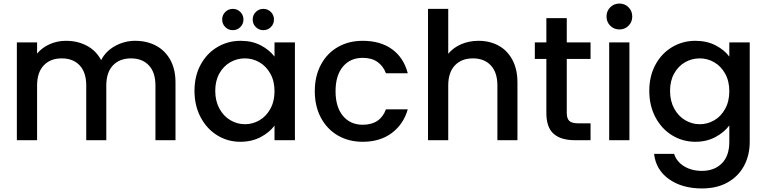

<svg xmlns="http://www.w3.org/2000/svg" viewBox="-20 -790 4320 1082"><path d="M742 -560Q807 -560 858.5 -533Q910 -506 939.5 -453Q969 -400 969 -325V0H856V-308Q856 -382 819 -421.5Q782 -461 718 -461Q654 -461 616.5 -421.5Q579 -382 579 -308V0H466V-308Q466 -382 429 -421.5Q392 -461 328 -461Q264 -461 226.5 -421.5Q189 -382 189 -308V0H75V-551H189V-488Q217 -522 260 -541Q303 -560 352 -560Q418 -560 470 -532Q522 -504 550 -451Q575 -501 628 -530.5Q681 -560 742 -560Z M1076 -278Q1076 -361 1110.5 -425Q1145 -489 1204.5 -524.5Q1264 -560 1336 -560Q1401 -560 1449.5 -534.5Q1498 -509 1527 -471V-551H1642V0H1527V-82Q1498 -43 1448 -17Q1398 9 1334 9Q1263 9 1204 -27.5Q1145 -64 1110.5 -129.5Q1076 -195 1076 -278ZM1527 -276Q1527 -333 1503.5 -375Q1480 -417 1442 -439Q1404 -461 1360 -461Q1316 -461 1278 -439.5Q1240 -418 1216.5 -376.5Q1193 -335 1193 -278Q1193 -221 1216.5 -178Q1240 -135 1278.5 -112.5Q1317 -90 1360 -90Q1404 -90 1442 -112Q1480 -134 1503.5 -176.5Q1527 -219 1527 -276ZM1292 -620Q1267 -620 1249.5 -637.5Q1232 -655 1232 -680Q1232 -705 1249.5 -722.5Q1267 -740 1292 -740Q1317 -740 1334.5 -722.5Q1352 -705 1352 -680Q1352 -655 1334.5 -637.5Q1317 -620 1292 -620ZM1464 -620Q1439 -620 1421.5 -637.5Q1404 -655 1404 -680Q1404 -705 1421.5 -722.5Q1439 -740 1464 -740Q1489 -740 1506.5 -722.5Q1524 -705 1524 -680Q1524 -655 1506.5 -637.5Q1489 -620 1464 -620Z M1754 -276Q1754 -361 1788.5 -425.5Q1823 -490 1884 -525Q1945 -560 2024 -560Q2124 -560 2189.5 -512.5Q2255 -465 2278 -377H2155Q2140 -418 2107 -441Q2074 -464 2024 -464Q1954 -464 1912.5 -414.5Q1871 -365 1871 -276Q1871 -187 1912.5 -137Q1954 -87 2024 -87Q2123 -87 2155 -174H2278Q2254 -90 2188 -40.5Q2122 9 2024 9Q1945 9 1884 -26.5Q1823 -62 1788.5 -126.5Q1754 -191 1754 -276Z M2677 -560Q2740 -560 2789.5 -533Q2839 -506 2867.5 -453Q2896 -400 2896 -325V0H2783V-308Q2783 -382 2746 -421.5Q2709 -461 2645 -461Q2581 -461 2543.5 -421.5Q2506 -382 2506 -308V0H2392V-740H2506V-487Q2535 -522 2579.5 -541Q2624 -560 2677 -560Z M3174 -458V-153Q3174 -122 3188.5 -108.5Q3203 -95 3238 -95H3308V0H3218Q3141 0 3100 -36Q3059 -72 3059 -153V-458H2994V-551H3059V-688H3174V-551H3308V-458Z M3471 -624Q3440 -624 3419 -645Q3398 -666 3398 -697Q3398 -728 3419 -749Q3440 -770 3471 -770Q3501 -770 3522 -749Q3543 -728 3543 -697Q3543 -666 3522 -645Q3501 -624 3471 -624ZM3527 -551V0H3413V-551Z M3899 -560Q3963 -560 4012.5 -534.5Q4062 -509 4090 -471V-551H4205V9Q4205 85 4173 144.5Q4141 204 4080.5 238Q4020 272 3936 272Q3824 272 3750 219.5Q3676 167 3666 77H3779Q3792 120 3834.5 146.5Q3877 173 3936 173Q4005 173 4047.5 131Q4090 89 4090 9V-83Q4061 -44 4011.5 -17.5Q3962 9 3899 9Q3827 9 3767.5 -27.5Q3708 -64 3673.5 -129.5Q3639 -195 3639 -278Q3639 -361 3673.5 -425Q3708 -489 3767.5 -524.5Q3827 -560 3899 -560ZM4090 -276Q4090 -333 4066.5 -375Q4043 -417 4005 -439Q3967 -461 3923 -461Q3879 -461 3841 -439.5Q3803 -418 3779.5 -376.5Q3756 -335 3756 -278Q3756 -221 3779.5 -178Q3803 -135 3841.5 -112.5Q3880 -90 3923 -90Q3967 -90 4005 -112Q4043 -134 4066.5 -176.5Q4090 -219 4090 -276Z"/></svg>

Font: Poppins Cyr Med
Style: Regular
Weight: 500
Designer: Ninad Kale (Devanagari), Jonny Pinhorn (Latin)
Foundry: Indian Type Foundry
Version: 4.004